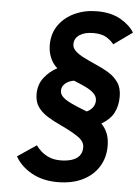

<svg xmlns="http://www.w3.org/2000/svg" viewBox="-57 -756 666 920"><g transform="rotate(5 276.0 -296.0)"><path d="M254 120Q182 120 129 90Q76 60 50.5 14L141 -47Q149.5 -34.5 165.2 -20Q181 -5.5 204.2 4.8Q227.5 15 259.5 15Q288.5 15 312 8Q335.5 1 349.2 -14.8Q363 -30.5 363 -57Q363 -85 331.2 -106.5Q299.5 -128 246 -153Q210 -169.5 181.2 -187.5Q152.5 -205.5 135.2 -230.2Q118 -255 118 -291.5Q118 -338 144.2 -371.5Q170.5 -405 206.5 -423.5Q185 -441 172.8 -469.8Q160.5 -498.5 160.5 -531.5Q160.5 -587.5 189.5 -628Q218.5 -668.5 266.8 -690.2Q315 -712 373 -712Q440.5 -712 486 -686Q531.5 -660 552.5 -625L463 -561Q451.5 -577 428.2 -591.8Q405 -606.5 364 -606.5Q322.5 -606.5 297.8 -590Q273 -573.5 273 -545Q273 -527 288.2 -512.5Q303.5 -498 329.8 -484.8Q356 -471.5 388 -457.5Q421 -443.5 450.2 -425.8Q479.5 -408 497.8 -381.5Q516 -355 516 -314Q516 -268.5 498.2 -235Q480.5 -201.5 439.5 -178Q458 -159.5 468.5 -133.8Q479 -108 479 -72Q479 -17.5 452.5 26Q426 69.5 375.5 94.8Q325 120 254 120ZM364.5 -229.5Q382 -237 393 -251.8Q404 -266.5 404 -285Q404 -304.5 389 -319.2Q374 -334 348.5 -346.2Q323 -358.5 291 -371Q264.5 -366.5 248.8 -352.2Q233 -338 233 -318Q233 -301 247.5 -287.2Q262 -273.5 291.2 -260Q320.5 -246.5 364.5 -229.5Z"/></g></svg>

Font: Overpass SemiBold
Style: Italic
Weight: 600
Italic angle: -10°
Designer: Delve Withrington, Dave Bailey, Thomas Jockin
Foundry: Delve Fonts LLC
Version: Version 4.000